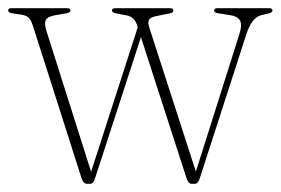

<svg xmlns="http://www.w3.org/2000/svg" viewBox="-30 -445 687 470"><path d="M190 5H183.5Q174.5 5 170 -7.5L50.5 -382Q45.5 -397.5 39.2 -402.5Q33 -407.5 22.5 -409L-0.5 -412.5Q-10 -414 -10 -419.5Q-10 -425 -2 -425H134Q142.5 -425 142.5 -419Q142.5 -414 132.5 -412.5L106.5 -408Q86.5 -404.5 82.2 -396.2Q78 -388 83 -371.5L193 -24.5L307 -377.5L305.5 -383.5Q299 -404 279.5 -407.5L255 -412Q244 -414 244 -419.5Q244 -425 253.5 -425H385.5Q394.5 -425 394.5 -419Q394.5 -413.5 384 -412L354.5 -406Q338 -403 334.8 -396.5Q331.5 -390 335 -379L449.5 -25L555.5 -360Q563 -382.5 558 -393.8Q553 -405 533 -408L504 -412.5Q494 -414 494 -419.5Q494 -425 503 -425H628Q637 -425 637 -419.5Q637 -414 627 -412L609.5 -408Q586 -401.5 573 -361L458.5 -7Q454.5 5 446.5 5H439.5Q431.5 5 427 -7.5L315 -354L202 -6.5Q198.5 5 190 5Z"/></svg>

Font: Fraunces 144pt Soft Thin
Style: Regular
Weight: 100
Version: Version 1.000;[0bf87f6ff]